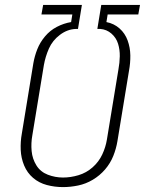

<svg xmlns="http://www.w3.org/2000/svg" viewBox="-20 -755 616 783"><path d="M237 8Q267 8 298.5 1.5Q330 -5 358.5 -22Q387 -39 408.5 -64Q430 -89 442 -119Q454 -149 459 -180L506 -466Q512 -498 511.5 -529.5Q511 -561 500.5 -590Q490 -619 467.5 -639Q445 -659 414 -665L419 -696H544L551 -735H393L377 -637H389Q415 -635 434.5 -618Q454 -601 461.5 -576.5Q469 -552 468.5 -525.5Q468 -499 463 -472L416 -186Q411 -155 397 -125Q383 -95 357.5 -72.5Q332 -50 300 -40.5Q268 -31 237 -31Q205 -31 175 -42.5Q145 -54 128.5 -80.5Q112 -107 109 -139Q106 -171 112 -204L159 -490Q165 -524 179.5 -557Q194 -590 224.5 -613Q255 -636 290 -637H298L314 -735H156L149 -696H275L270 -665Q240 -660 212 -645.5Q184 -631 163.5 -606.5Q143 -582 132 -554Q121 -526 116 -497L69 -210Q63 -177 64.5 -143.5Q66 -110 78.5 -80Q91 -50 115 -29.5Q139 -9 171 -0.5Q203 8 237 8Z"/></svg>

Font: Iosevka Sparkle XLtObl
Style: Regular
Weight: 200
Italic angle: -9°
Designer: Belleve Invis
Foundry: Belleve Invis
Version: Version 4.5.0; ttfautohint (v1.8.3)